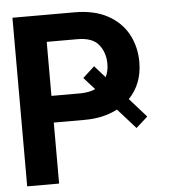

<svg xmlns="http://www.w3.org/2000/svg" viewBox="-52 -776 768 825"><g transform="rotate(-5 332.0 -363.5)"><path d="M303.3 -263.1H169.7V0H32V-727.3H299.7Q384.2 -727.3 441.9 -696Q499.6 -664.8 529.1 -611Q558.6 -557.2 558.6 -489.7Q558.6 -442.5 543.3 -403.4Q528.1 -364.3 499.6 -335.6L572.1 -253.9L522 -208.8L445 -295.1Q384.6 -263.1 303.3 -263.1ZM363.3 -489 408.7 -437.9Q421.2 -462.4 421.2 -494.3Q421.2 -544 393.5 -577.9Q365.8 -611.9 299.7 -611.2H169.7V-378.2H295.1Q332 -378.6 359.4 -390.6L312.9 -442.8Z"/></g></svg>

Font: Interface
Style: Bold
Weight: 700
Designer: Rasmus Andersson
Foundry: rsms
Version: Version 1.8